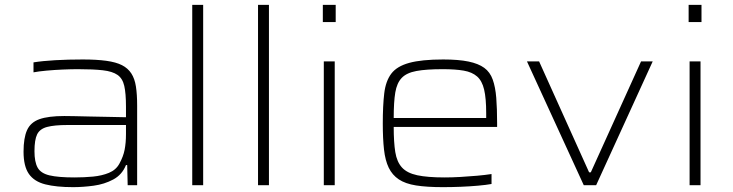

<svg xmlns="http://www.w3.org/2000/svg" viewBox="-20 -763 3019 791"><path d="M281 8Q212 8 166.5 -3.5Q121 -15 99 -46.5Q77 -78 77 -138Q77 -195 91.5 -227Q106 -259 142.5 -272Q179 -285 245 -285Q257 -285 285 -284.5Q313 -284 350.5 -283Q388 -282 427 -281.5Q466 -281 499 -280V-324Q499 -378 492 -409Q485 -440 464 -454.5Q443 -469 403.5 -473.5Q364 -478 301 -478Q274 -478 239 -476.5Q204 -475 171.5 -472Q139 -469 118 -465V-506Q155 -512 207.5 -515Q260 -518 321 -518Q378 -518 418 -512.5Q458 -507 482.5 -494.5Q507 -482 521 -460.5Q535 -439 540 -406.5Q545 -374 545 -328V0H506L504 -83H499Q483 -43 446.5 -23.5Q410 -4 366 2Q322 8 281 8ZM287 -32Q327 -32 363.5 -35.5Q400 -39 429 -51Q458 -63 472 -89Q488 -118 493.5 -146.5Q499 -175 499 -210V-248H258Q204 -248 174 -240Q144 -232 133 -209.5Q122 -187 122 -140Q122 -96 135 -72.5Q148 -49 184 -40.5Q220 -32 287 -32Z M772 0V-743H817V0Z M1043 0V-743H1088V0Z M1310 -672V-743H1363V-672ZM1314 0V-510H1359V0Z M1804 8Q1738 8 1694 1Q1650 -6 1623 -24Q1596 -42 1581.5 -72Q1567 -102 1562 -147Q1557 -192 1557 -254Q1557 -328 1563 -378.5Q1569 -429 1592 -459.5Q1615 -490 1666 -504Q1717 -518 1806 -518Q1869 -518 1910 -509.5Q1951 -501 1975 -483.5Q1999 -466 2010 -435Q2021 -404 2024.5 -360Q2028 -316 2028 -256V-240H1602Q1602 -177 1608.5 -136.5Q1615 -96 1636 -73Q1657 -50 1699 -41Q1741 -32 1812 -32Q1842 -32 1877 -34Q1912 -36 1945.5 -39Q1979 -42 2005 -46V-5Q1983 -1 1949 2Q1915 5 1878 6.5Q1841 8 1804 8ZM1983 -257V-297Q1983 -358 1974.5 -394Q1966 -430 1945.5 -448Q1925 -466 1890.5 -472Q1856 -478 1804 -478Q1736 -478 1695.5 -470.5Q1655 -463 1635 -442Q1615 -421 1608.5 -382Q1602 -343 1602 -277H2003Z M2385 0 2151 -510H2201L2407 -53H2414L2621 -510H2669L2436 0Z M2817 -672V-743H2870V-672ZM2821 0V-510H2866V0Z"/></svg>

Font: Saira Expanded ExtraLight
Style: Regular
Weight: 250
Width: 7
Designer: Hector Gatti with collaboration of the Omnibus-Type team
Foundry: Omnibus-Type
Version: Version 1.101